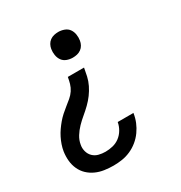

<svg xmlns="http://www.w3.org/2000/svg" viewBox="-175 -665 950 1005"><g transform="rotate(-30 300.0 -162.5)"><path d="M222 213Q195 213 167.5 209Q140 205 116 194Q92 183 73.5 165.5Q55 148 44 124Q33 100 30.5 73Q28 46 32 18Q35 -1 41.5 -20Q48 -39 57 -57Q66 -75 77.5 -91.5Q89 -108 102 -123.5Q115 -139 130.5 -153Q146 -167 162 -179.5Q178 -192 194 -205.5Q210 -219 221 -235.5Q232 -252 237.5 -271Q243 -290 246 -309H344Q340 -285 334.5 -260.5Q329 -236 317.5 -212.5Q306 -189 290.5 -168Q275 -147 256 -128.5Q237 -110 216.5 -93Q196 -76 177.5 -57Q159 -38 145 -15.5Q131 7 127 32Q123 52 128.5 72Q134 92 148 105.5Q162 119 181.5 124Q201 129 222 129Q244 129 266.5 123.5Q289 118 307.5 104Q326 90 338 69.5Q350 49 354 27Q354 27 354 26.5Q354 26 354 26H450Q450 26 449.5 26.5Q449 27 449 27Q445 54 435 78.5Q425 103 409 125.5Q393 148 371.5 165.5Q350 183 325 194Q300 205 274 209Q248 213 222 213ZM320 -383Q301 -383 284 -389.5Q267 -396 257 -410Q247 -424 244 -442.5Q241 -461 244 -479Q246 -492 252.5 -504Q259 -516 270 -524Q281 -532 294 -535Q307 -538 320 -538Q338 -538 355.5 -531.5Q373 -525 383 -511Q393 -497 396 -478.5Q399 -460 396 -442Q394 -429 387.5 -417Q381 -405 370 -397Q359 -389 346 -386Q333 -383 320 -383Z"/></g></svg>

Font: Iosevka Slab MdExObl
Style: Regular
Weight: 500
Width: 7
Italic angle: -9°
Monospace: yes
Designer: Belleve Invis
Foundry: Belleve Invis
Version: Version 11.1.1; ttfautohint (v1.8.3)